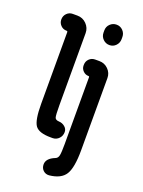

<svg xmlns="http://www.w3.org/2000/svg" viewBox="-179 -841 859 1150"><g transform="rotate(20 250.0 -266.5)"><path d="M415 -702.1V-688.5Q415 -664.1 398.4 -647Q381.8 -629.9 357.9 -629.9Q334 -629.9 316.9 -647Q299.8 -664.1 299.8 -688.5V-702.1Q299.8 -726.6 316.9 -743.2Q334 -759.8 357.9 -759.8Q381.8 -759.8 398.4 -742.7Q415 -725.6 415 -702.1ZM335 -519.5Q368.2 -519.5 391.6 -496.1Q415 -472.7 415 -440.4V19.5Q415 130.9 387.7 174.8Q360.4 218.8 286.1 226.6Q263.7 228.5 248 213.9Q232.4 199.2 232.4 175.8Q232.4 137.7 286.1 116.2Q301.8 110.4 305.7 90.8Q309.6 71.3 309.6 19.5V-407.2Q309.6 -413.1 303.7 -413.1Q284.2 -413.1 269.5 -427.7Q254.9 -442.4 254.9 -461.9V-465.8Q254.9 -489.3 270.5 -504.4Q286.1 -519.5 307.6 -519.5ZM285.2 -48.8Q285.2 -24.4 269.5 -7.8Q253.9 8.8 231.4 9.8H216.8Q141.6 9.8 118.2 -22.5Q94.7 -54.7 94.7 -160.2V-616.2Q94.7 -623 87.9 -623Q65.4 -623 50.3 -638.7Q35.2 -654.3 35.2 -675.8Q35.2 -699.2 50.8 -714.8Q66.4 -730.5 87.9 -730.5H118.2Q152.3 -730.5 176.3 -706.1Q200.2 -681.6 200.2 -648.4V-190.4Q200.2 -126 204.6 -111.8Q209 -97.7 231 -96.7Q252.9 -95.7 269 -82Q285.2 -68.4 285.2 -48.8Z"/></g></svg>

Font: Rounded-X Mgen+ 2m bold
Style: Bold
Weight: 700
Designer: [Source Han Sans]
Ryoko NISHIZUKA  (kana & ideographs); Paul D. Hunt (Latin, Greek & Cyrillic); Wenlong ZHANG  (bopomofo
Version: Version 1.059.20150602